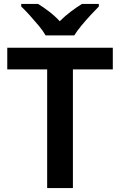

<svg xmlns="http://www.w3.org/2000/svg" viewBox="-20 -957 611 977"><path d="M351 0H220V-604H17V-714H554V-604H351ZM212 -777Q199 -800 176.5 -827Q154 -854 130.5 -880Q107 -906 88 -924V-937H174Q200 -921 229.5 -898.5Q259 -876 284 -849Q311 -876 341 -898.5Q371 -921 397 -937H483V-924Q465 -906 441 -880Q417 -854 394.5 -827Q372 -800 358 -777Z"/></svg>

Font: Noto Sans Javanese SemiBold
Style: Regular
Weight: 600
Version: Version 2.004